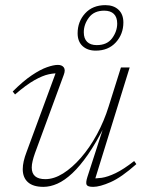

<svg xmlns="http://www.w3.org/2000/svg" viewBox="-20 -717 566 747"><path d="M320 -28.5 385 -229.5H388.5Q354.5 -162.5 322.8 -116.5Q291 -70.5 261.2 -42.8Q231.5 -15 203.5 -2.5Q175.5 10 149 10Q109 10 88.8 -8Q68.5 -26 68.5 -59Q68.5 -73 72.2 -89.8Q76 -106.5 83.5 -126L200.5 -443.5L212 -431.5Q193.5 -433 169.8 -428Q146 -423 114 -405Q82 -387 38.5 -349.5L29.5 -361Q70 -401.5 103.5 -424Q137 -446.5 162.8 -455.5Q188.5 -464.5 205 -464.5Q221 -464.5 228.2 -454.8Q235.5 -445 228 -425.5L116 -121Q110 -104 106.8 -90.2Q103.5 -76.5 103.5 -65Q103.5 -42.5 116.8 -31.2Q130 -20 156.5 -20Q190 -20 225.5 -42.2Q261 -64.5 295 -103.5Q329 -142.5 357 -194Q385 -245.5 403 -303.5L450.5 -454.5H484.5L347 -10.5L335.5 -23.5Q353 -22 375.8 -25.2Q398.5 -28.5 429.5 -43.2Q460.5 -58 502 -90.5L510.5 -78.5Q452.5 -27 410.5 -8.5Q368.5 10 342.5 10Q321 10 317 1.8Q313 -6.5 320 -28.5ZM390 -697Q422 -697 441 -679.2Q460 -661.5 460 -629.5Q460 -584.5 430.8 -552.2Q401.5 -520 352.5 -520Q320.5 -520 301.2 -537.8Q282 -555.5 282 -587.5Q282 -633 311.2 -665Q340.5 -697 390 -697ZM356.5 -541.5Q396.5 -541.5 416.2 -568.2Q436 -595 436 -625.5Q436 -650 423 -662.8Q410 -675.5 385.5 -675.5Q346 -675.5 326 -648.8Q306 -622 306 -591.5Q306 -567 319 -554.2Q332 -541.5 356.5 -541.5Z"/></svg>

Font: Newsreader ExtraLight
Style: Italic
Weight: 250
Italic angle: -17°
Designer: Hugues Gentile
Foundry: Production Type
Version: Version 1.003